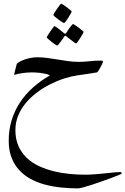

<svg xmlns="http://www.w3.org/2000/svg" viewBox="-20 -560 680 1041"><path d="M639.6 380.9Q639.6 382.3 624.3 388.9Q608.9 395.5 585 404.3Q561 413.1 532.2 423.3Q503.4 433.6 477.1 442.1Q450.7 450.7 430.4 456.1Q410.2 461.4 402.8 461.4Q356 461.4 310.1 456.5Q264.2 451.7 222.4 440.4Q180.7 429.2 145 409.7Q109.4 390.1 83.3 361.3Q57.1 332.5 42.2 293.5Q27.3 254.4 27.3 202.6Q27.3 143.6 43.2 91.8Q59.1 40 88.1 -4.2Q117.2 -48.3 158.4 -85.2Q199.7 -122.1 250.5 -150.9Q243.7 -155.8 229.5 -159.2Q215.3 -162.6 200 -164.6Q184.6 -166.5 171.4 -167Q158.2 -167.5 152.3 -167.5Q130.9 -167.5 104.2 -164.1Q77.6 -160.6 57.1 -153.8Q57.1 -156.2 58.6 -163.8Q60.1 -171.4 62.5 -180.7Q64.9 -189.9 67.1 -198.5Q69.3 -207 70.3 -210.9Q70.8 -215.8 81.3 -222.4Q91.8 -229 107.7 -235.1Q123.5 -241.2 143.1 -245.4Q162.6 -249.5 182.1 -249.5Q210 -249.5 238 -245.6Q266.1 -241.7 294.2 -237.1Q322.3 -232.4 350.3 -228.5Q378.4 -224.6 406.2 -224.6Q435.5 -224.6 465.1 -228Q494.6 -231.4 526.9 -231.4Q530.8 -231.4 534.4 -230.7Q538.1 -230 538.1 -224.6Q538.1 -222.2 533.7 -212.9Q529.3 -203.6 523.9 -193.6Q518.6 -183.6 513.2 -175.5Q507.8 -167.5 505.9 -167.5Q484.4 -163.6 454.1 -159.2Q423.8 -154.8 396.5 -150.9Q364.3 -146 326.9 -134Q289.6 -122.1 252.4 -103.3Q215.3 -84.5 181.4 -59.3Q147.5 -34.2 121.1 -2.9Q94.7 28.3 79.1 65.7Q63.5 103 63.5 145.5Q63.5 194.8 80.1 231.9Q96.7 269 125.2 296.1Q153.8 323.2 191.4 340.6Q229 357.9 271.2 368.4Q313.5 378.9 357.7 383.1Q401.9 387.2 442.9 387.2Q466.3 387.2 493.7 385Q521 382.8 547.1 380.1Q573.2 377.4 595.7 375.2Q618.2 373 632.8 373Q639.6 373 639.6 380.9ZM368.7 -497.6Q368.7 -495.1 362.8 -484.9Q356.9 -474.6 350.1 -463.6Q343.3 -452.6 336.2 -443.6Q329.1 -434.6 326.7 -434.6Q325.2 -434.6 316.2 -440.7Q307.1 -446.8 296.6 -454.3Q286.1 -461.9 277.8 -469.2Q269.5 -476.6 269.5 -479Q269.5 -481.4 275.6 -491.5Q281.7 -501.5 289.3 -512.2Q296.9 -522.9 303.5 -531.5Q310.1 -540 311.5 -540Q314 -540 323.5 -533.9Q333 -527.8 342.8 -520.3Q352.5 -512.7 360.6 -505.9Q368.7 -499 368.7 -497.6ZM433.1 -387.2Q433.1 -384.8 427.5 -374.5Q421.9 -364.3 414.8 -353.3Q407.7 -342.3 401.1 -333.3Q394.5 -324.2 392.1 -324.2Q390.6 -324.2 382.1 -330.3Q373.5 -336.4 364.3 -343.8Q353 -352.1 338.9 -363.8Q336.4 -366.2 333.5 -366.2Q331.5 -366.2 329.1 -362.3Q318.8 -348.1 311.5 -337.4Q304.7 -328.1 298.6 -320.6Q292.5 -313 290.5 -313Q288.6 -313 279.3 -318.8Q270 -324.7 260 -332.8Q250 -340.8 241.7 -348.1Q233.4 -355.5 233.4 -357.4Q233.4 -359.4 239.5 -369.1Q245.6 -378.9 252.9 -389.6Q260.3 -400.4 266.8 -409.4Q273.4 -418.5 274.4 -418.5Q277.3 -418.5 286.1 -412.4Q294.9 -406.2 303.7 -399.4Q314.5 -391.1 326.7 -380.4Q331.1 -377.4 333 -377Q335 -377 338.9 -381.3Q347.7 -394.5 355 -405.8Q361.8 -414.6 367.9 -422.1Q374 -429.7 376 -429.7Q377.9 -429.7 387.2 -423.6Q396.5 -417.5 406.7 -409.9Q417 -402.3 425 -395.5Q433.1 -388.7 433.1 -387.2Z"/></svg>

Font: Kitab
Style: Regular
Weight: 400
Designer: SIL International
Foundry: Khaled Hosny
Version: Version 1.000